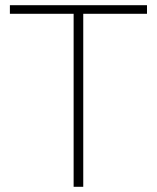

<svg xmlns="http://www.w3.org/2000/svg" viewBox="-20 -718 603 738"><path d="M300 -665V0H263V-665H18V-698H545V-665Z"/></svg>

Font: IBM Plex Sans KR ExtLt
Style: Regular
Weight: 200
Designer: Mike Abbink; Paul van der Laan; Pieter van Rosmalen; Wujin Sim; Chorong Kim; Dohee Lee;
Foundry: Sandoll Inc.
Version: Version 1.002